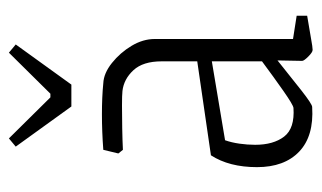

<svg xmlns="http://www.w3.org/2000/svg" viewBox="-162 -534 706 421"><g transform="rotate(-90 190.5 -323.0)"><path d="M167 9Q103 13 69 -19.5Q35 -52 35 -112Q35 -173 61 -213L267 -243V-321Q267 -362 247.5 -383Q228 -404 202 -407Q193 -408 170 -408Q147 -408 120 -407.5Q93 -407 73 -406L65 -416L73 -449Q113 -452 151 -452Q189 -452 219 -449Q241 -448 263.5 -430Q286 -412 301 -387Q316 -362 316 -336V-33L367 -25V-2Q336 3 317 6.5Q298 10 292 10Q287 10 277.5 0.5Q268 -9 268 -13L269 -67Q233 -38 203 -14.5Q173 9 167 9ZM84 -116Q84 -76 102 -52.5Q120 -29 165 -32Q172 -33 202 -54Q232 -75 267 -101V-211L94 -182Q89 -168 86.5 -150.5Q84 -133 84 -116ZM168 -519 80 -641 98 -656 188 -565H196L286 -656L304 -641L216 -519Z"/></g></svg>

Font: Grenze Gotisch ExtraLight
Style: Regular
Weight: 200
Designer: Renata Polastri
Foundry: Omnibus-Type
Version: Version 1.001